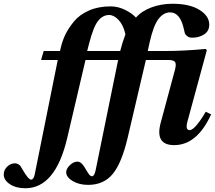

<svg xmlns="http://www.w3.org/2000/svg" viewBox="-114 -762 1146 1024"><path d="M-94 168Q-94 145 -76 127Q-58 109 -34 109Q-24 109 -15.5 114.5Q-7 120 -4.5 124Q-2 128 5 140Q37 196 52 196Q65 196 71 169L194 -442H105L119 -490H206L211 -511Q219 -545 234.5 -577.5Q250 -610 279.5 -646.5Q309 -683 359.5 -705.5Q410 -728 475 -728Q516 -728 554 -709Q592 -690 611 -668Q641 -703 693.5 -722.5Q746 -742 806 -742Q897 -742 949.5 -709.5Q1002 -677 1002 -631Q1002 -596 974.5 -578.5Q947 -561 912 -561Q894 -561 884 -569.5Q874 -578 872 -584Q870 -590 867 -605Q848 -696 793 -696Q758 -696 731 -660.5Q704 -625 684 -536L674 -490H768Q865 -490 983 -501L989 -494L886 -115Q873 -68 897 -68Q913 -68 937 -97.5Q961 -127 983 -166L1012 -152Q937 12 815 12Q711 12 743 -107L820 -393Q827 -422 819 -432Q811 -442 785 -442H664L567 -28Q535 108 487 166Q439 224 356 224Q308 224 273.5 203.5Q239 183 239 156Q239 138 258.5 119Q278 100 299 100Q319 100 337 130Q355 161 362 169.5Q369 178 377 178Q389 178 396 146L516 -442H342L245 -28Q182 242 21 242Q-28 242 -61 220.5Q-94 199 -94 168ZM351 -490H527Q539 -537 555 -579Q544 -628 519 -655Q494 -682 468 -682Q434 -682 409 -650.5Q384 -619 361 -529Z"/></svg>

Font: Heuristica
Style: Bold Italic
Weight: 700
Italic angle: -13°
Version: Version 1.0.2